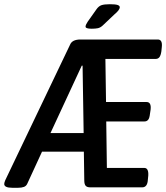

<svg xmlns="http://www.w3.org/2000/svg" viewBox="-45 -887 787 909"><path d="M13 2Q-25 2 -25 -16Q-25 -22 -20 -34L287 -676Q297 -700 336 -700H702Q725 -700 721 -664L719 -644Q716 -624 709.5 -616Q703 -608 692 -608H454L457 -404H649Q672 -404 668 -368L665 -348Q663 -328 656.5 -320Q650 -312 639 -312H458L461 -92H638Q659 -92 657 -56L655 -36Q653 0 628 0H383Q367 0 360.5 -7.5Q354 -15 354 -33L352 -169H154L84 -17Q79 -6 68 -2Q57 2 41 2ZM342 -576 194 -257H351L346 -576ZM389 -751Q360 -751 360 -761Q360 -769 370 -784L411 -842Q422 -858 435.5 -862.5Q449 -867 475 -867Q501 -867 511.5 -863.5Q522 -860 522 -853Q522 -846 515.5 -837.5Q509 -829 498 -820L441 -766Q430 -756 418.5 -753.5Q407 -751 389 -751Z"/></svg>

Font: Asap Condensed Condensed Medium
Style: Italic
Weight: 500
Width: 3
Italic angle: -6°
Designer: Pablo Cosgaya
Foundry: Omnibus-Type
Version: Version 3.001; ttfautohint (v1.8.4.7-5d5b)